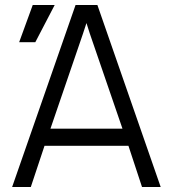

<svg xmlns="http://www.w3.org/2000/svg" viewBox="-20 -753 696 773"><path d="M28.8 0 284.2 -732.9H372.1L627 0H551.8L497.1 -166H159.2L104 0ZM57.1 -583 111.8 -732.9H200.2L122.1 -583ZM183.1 -234.9H473.1L341.8 -617.2L328.1 -660.2L314 -617.2Z"/></svg>

Font: Kreadon
Style: Regular
Weight: 400
Designer: kohakuno
Foundry: StudioGnu
Version: Version 1.000;Glyphs 3.1.2 (3151)